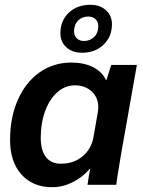

<svg xmlns="http://www.w3.org/2000/svg" viewBox="-20 -771 598 801"><path d="M22 -187Q22 -281 54.5 -354.5Q87 -428 145 -469Q203 -510 278 -510Q330 -510 368 -491Q406 -472 422 -437H424L444 -500H551L486 -133Q468 -28 465 0H345Q351 -41 356 -66H354Q324 -31 282.5 -10.5Q241 10 198 10Q117 10 69.5 -43Q22 -96 22 -187ZM370 -199 388 -302Q390 -316 390 -324Q390 -364 362.5 -389.5Q335 -415 292 -415Q252 -415 219.5 -386.5Q187 -358 168.5 -308Q150 -258 150 -196Q150 -144 171.5 -116Q193 -88 234 -88Q287 -88 324 -118.5Q361 -149 370 -199ZM232 -632Q232 -685 267 -718Q302 -751 357 -751Q397 -751 422 -728.5Q447 -706 447 -670Q447 -618 412 -584.5Q377 -551 322 -551Q282 -551 257 -573.5Q232 -596 232 -632ZM390 -662Q390 -680 378.5 -691Q367 -702 348 -702Q322 -702 305.5 -685Q289 -668 289 -640Q289 -622 300.5 -611Q312 -600 330 -600Q356 -600 373 -617Q390 -634 390 -662Z"/></svg>

Font: Sarabun
Style: Bold Italic
Weight: 700
Italic angle: -10°
Designer: Suppakit Chalermlarp | Katatrad Co.,Ltd.
Foundry: Cadson Demak Co.,Ltd.
Version: Version 1.000; ttfautohint (v1.6)